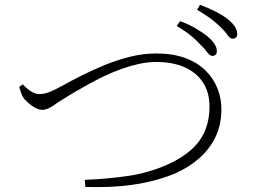

<svg xmlns="http://www.w3.org/2000/svg" viewBox="-20 -806 1040 790"><path d="M804 -623Q788 -641 764 -660.5Q740 -680 707 -699L721 -719Q759 -705 785.5 -689Q812 -673 831 -659Q871 -625 872 -599Q873 -588 868.5 -582.5Q864 -577 856 -576Q844 -575 833 -590.5Q822 -606 804 -623ZM887 -695Q868 -714 846 -730Q824 -746 791 -766L803 -786Q841 -772 869 -757.5Q897 -743 915 -729Q935 -713 945 -698.5Q955 -684 956 -669Q957 -659 952 -653Q947 -647 937 -647Q927 -646 916.5 -661.5Q906 -677 887 -695ZM74 -459Q92 -439 109.5 -429Q127 -419 141 -419Q152 -419 163 -421Q174 -423 192 -431Q210 -439 240 -455Q272 -473 315.5 -495Q359 -517 410 -538Q461 -559 515 -572.5Q569 -586 623 -586Q691 -586 741.5 -567.5Q792 -549 825 -516.5Q858 -484 874.5 -443Q891 -402 891 -357Q891 -293 867 -243Q843 -193 800.5 -155.5Q758 -118 702 -93Q672 -80 632.5 -68.5Q593 -57 546 -49Q499 -41 445 -38Q391 -35 331 -37L329 -66Q427 -70 509.5 -82.5Q592 -95 667 -128Q759 -169 800.5 -227Q842 -285 842 -367Q842 -426 815 -467Q788 -508 739 -529.5Q690 -551 623 -551Q588 -551 551.5 -543Q515 -535 479 -522Q443 -509 409.5 -493Q376 -477 346.5 -460.5Q317 -444 292 -430Q231 -394 203 -374Q175 -354 155 -354Q142 -354 127 -361.5Q112 -369 99.5 -380Q87 -391 79 -400Q72 -410 67.5 -422Q63 -434 59 -448Z"/></svg>

Font: Noto Serif SC
Style: Regular
Weight: 200
Designer: Ryoko NISHIZUKA 西塚涼子 (kana & ideographs); Frank Grießhammer (Latin, Greek & Cyrillic); Wenlong ZHANG 张文龙 (bopomofo); San
Foundry: Adobe
Version: Version 2.001;hotconv 1.1.0;makeotfexe 2.6.0